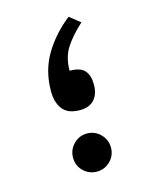

<svg xmlns="http://www.w3.org/2000/svg" viewBox="-86 -578 499 635"><g transform="rotate(-15 163.5 -260.5)"><path d="M245.6 -490.7Q209 -457.5 187.7 -425Q166.5 -392.6 166.5 -346.2Q203.6 -346.2 218 -329.3Q232.4 -312.5 232.4 -280.8Q232.4 -249 215.6 -230.2Q198.7 -211.4 166.5 -211.4Q125.5 -211.4 107.4 -234.6Q89.4 -257.8 89.4 -296.4Q89.4 -367.2 122.8 -422.6Q156.2 -478 209.5 -519.5ZM103 -65.4Q103 -92.3 122.1 -111.6Q141.1 -130.9 168 -130.9Q194.8 -130.9 213.9 -111.6Q232.9 -92.3 232.9 -65.4Q232.9 -38.6 213.9 -19.5Q194.8 -0.5 168 -0.5Q141.1 -0.5 122.1 -19Q103 -37.6 103 -65.4Z"/></g></svg>

Font: Vazir WOL-UI
Style: Regular-WOL-UI
Weight: 400
Designer: Saber Rastikerdar
Foundry: Saber Rastikerdar
Version: Version 30.1.0